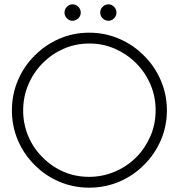

<svg xmlns="http://www.w3.org/2000/svg" viewBox="-20 -859 826 887"><path d="M645 -97Q694 -145 722.5 -210Q751 -275 751 -349Q751 -423 722.5 -488.5Q694 -554 645 -602Q597 -651 531.5 -679.5Q466 -708 392 -708Q318 -708 253 -679.5Q188 -651 140 -602Q91 -554 63 -488.5Q35 -423 35 -349Q35 -275 63 -210Q91 -145 140 -97Q188 -48 253 -20Q318 8 392 8Q466 8 531.5 -20Q597 -48 645 -97ZM177 -132Q135 -173 111 -229Q87 -285 87 -349Q87 -412 111 -468.5Q135 -525 177 -567Q218 -609 273.5 -633.5Q329 -658 393 -658Q456 -658 511.5 -633.5Q567 -609 609 -567Q651 -525 675 -469Q699 -413 699 -349Q699 -285 674.5 -229Q650 -173 609 -132Q567 -90 510.5 -66Q454 -42 391 -42Q328 -42 273 -66Q218 -90 177 -132ZM518 -801Q518 -817 506.5 -828Q495 -839 481 -839Q466 -839 454.5 -828Q443 -817 443 -801Q443 -785 454.5 -774Q466 -763 481 -763Q495 -763 506.5 -774Q518 -785 518 -801ZM353 -801Q353 -817 341.5 -828Q330 -839 315 -839Q301 -839 289.5 -828Q278 -817 278 -801Q278 -785 289.5 -774Q301 -763 315 -763Q330 -763 341.5 -774Q353 -785 353 -801Z"/></svg>

Font: Josefin Slab Medium
Style: Regular
Weight: 500
Designer: Santiago Orozco
Foundry: Typemade
Version: Version 2.000